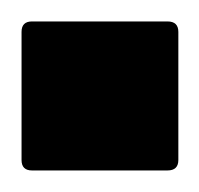

<svg xmlns="http://www.w3.org/2000/svg" viewBox="-30 -150 187 180"><path d="M0 9.8Q-9.8 9.8 -9.8 0V-120.1Q-9.8 -129.9 0 -129.9H127Q137.2 -129.9 137.2 -120.1V0Q137.2 9.8 127 9.8Z"/></svg>

Font: Sahl Naskh
Style: Bold
Weight: 700
Designer: Pascal Zoghbi
Version: Version 1.001